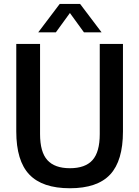

<svg xmlns="http://www.w3.org/2000/svg" viewBox="-20 -968 724 997"><path d="M343 9.5Q200 9.5 132.2 -61.8Q64.5 -133 64.5 -285.5V-740H188V-272Q188 -178.5 226 -136.5Q264 -94.5 343 -94.5Q422.5 -94.5 460.2 -136.5Q498 -178.5 498 -272V-740H618.5V-285.5Q618.5 -133 552 -61.8Q485.5 9.5 343 9.5ZM178.5 -800 290 -947.5H396L507.5 -800H416L343 -900.5L270 -800Z"/></svg>

Font: Encode Sans Semi Condensed SemiBold
Style: Regular
Weight: 600
Width: 4
Designer: Multiple Designers
Foundry: Impallari Type
Version: Version 3.000; ttfautohint (v1.8.3) -l 8 -r 50 -G 200 -x 14 